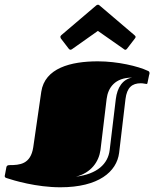

<svg xmlns="http://www.w3.org/2000/svg" viewBox="-22 -777 654 814"><path d="M393 -517C277 -517 168 -488 153 -388L119 -153C108 -80 61 -77 18 -77C9 -77 6 -73 5 -68L0 -41C-1 -37 -2 -33 -2 -31C-2 -25 1 -24 6 -22C36 -12 132 17 234 17C396 17 473 -49 483 -129L510 -357C516 -406 538 -424 575 -424C585 -424 596 -421 599 -421C601 -421 603 -421 604 -429L610 -458C611 -461 612 -465 612 -467C612 -474 607 -476 604 -477C564 -496 477 -517 393 -517ZM300 -28C364 -44 397 -91 404 -141L430 -357C436 -406 466 -448 538 -448C498 -441 475 -406 469 -357L443 -141C436 -82 390 -39 300 -28ZM503 -569C505 -567 507 -566 509 -566C512 -566 514 -567 517 -571L550 -614C552 -616 553 -619 553 -621C553 -623 551 -625 548 -628L400 -754C398 -755 397 -757 393 -757C390 -757 388 -755 386 -754L238 -628C235 -625 234 -623 234 -621C234 -619 235 -616 236 -614L269 -571C272 -567 275 -566 277 -566C279 -566 281 -567 284 -569L393 -646Z"/></svg>

Font: Fascinate Inline
Style: Regular
Weight: 900
Designer: Astigmatic (AOETI)
Foundry: Astigmatic (AOETI)
Version: Version 1.000